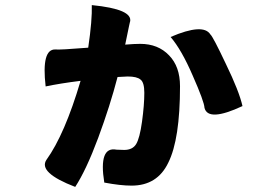

<svg xmlns="http://www.w3.org/2000/svg" viewBox="-20 -658 1040 753"><path d="M296 -341Q216 -331 159 -319Q142 -466 197 -464Q213 -462 326 -471Q342 -580 340 -638Q503 -622 490 -572Q491 -581 471 -483Q507 -486 530 -486Q600 -486 643 -441Q686 -397 686 -320Q686 -112 640 -20Q597 70 496 70Q452 70 389 58Q366 -85 437 -71L467 -70Q500 -70 514 -93Q528 -116 537 -181Q546 -247 546 -294Q546 -335 531 -346Q517 -358 481 -358Q473 -358 441 -356Q412 -244 365 -117Q318 9 275 75Q129 19 162 -31Q234 -131 296 -341ZM649 -513Q777 -568 805 -523Q815 -515 866 -407Q918 -300 931 -242Q796 -179 782 -235Q781 -259 736 -361Q692 -463 649 -513Z"/></svg>

Font: Swei Half Moon CJK SC
Style: Black
Weight: 900
Version: Version 2.071